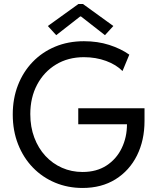

<svg xmlns="http://www.w3.org/2000/svg" viewBox="-20 -934 788 962"><path d="M393.6 7.8Q319.8 7.8 256.1 -18.8Q192.4 -45.4 144.8 -94.5Q97.2 -143.6 70.6 -211.2Q43.9 -278.8 43.9 -360.4Q43.9 -439.9 69.8 -506.8Q95.7 -573.7 143.3 -623.3Q190.9 -672.9 256.3 -700.2Q321.8 -727.5 400.4 -727.5Q469.2 -727.5 527.1 -709Q585 -690.4 627.9 -660.2L593.8 -578.1Q562.5 -609.9 511.5 -628.7Q460.4 -647.5 400.4 -647.5Q321.3 -647.5 260.7 -610.8Q200.2 -574.2 166 -509.8Q131.8 -445.3 131.8 -362.3Q131.8 -297.9 151.9 -244.6Q171.9 -191.4 207.5 -152.8Q243.2 -114.3 290.8 -93.3Q338.4 -72.3 393.6 -72.3Q463.9 -72.3 513.7 -104.7Q563.5 -137.2 589.8 -191.7Q616.2 -246.1 616.2 -311.5H372.1V-391.6H704.1V-328.1Q704.1 -231 666.3 -155Q628.4 -79.1 558.6 -35.6Q488.8 7.8 393.6 7.8ZM261.7 -757.8 219.7 -803.7 373 -914.1H395.5L547.9 -803.7L505.9 -757.8L385.7 -851.6H381.8Z"/></svg>

Font: Reddit Sans
Style: Regular
Weight: 400
Designer: Stephen Hutchings
Foundry: Reddit
Version: Version 1.014